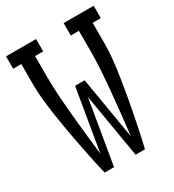

<svg xmlns="http://www.w3.org/2000/svg" viewBox="-178 -838 855 941"><g transform="rotate(-30 250.0 -367.5)"><path d="M136 0Q125 -45 115.5 -91Q106 -137 97 -182.5Q88 -228 80 -274Q72 -320 65 -366Q58 -412 53 -458.5Q48 -505 48 -551V-665H2V-735H172V-665H126V-551Q126 -493 130 -435.5Q134 -378 139.5 -320.5Q145 -263 151 -205.5Q157 -148 164 -90L223 -441H277L336 -90Q343 -148 349 -205.5Q355 -263 360.5 -320.5Q366 -378 370 -435.5Q374 -493 374 -551V-665H328V-735H498V-665H452V-551Q452 -505 447 -458.5Q442 -412 435 -366Q428 -320 420 -274Q412 -228 403 -182.5Q394 -137 384.5 -91Q375 -45 364 0H311L250 -362L189 0Z"/></g></svg>

Font: Iosevka Curly Slab
Style: Regular
Weight: 400
Monospace: yes
Designer: Belleve Invis
Foundry: Belleve Invis
Version: Version 22.1.2; ttfautohint (v1.8.4)